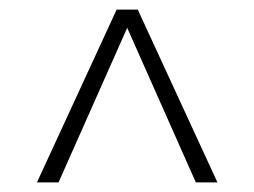

<svg xmlns="http://www.w3.org/2000/svg" viewBox="-20 -795 530 400"><path d="M433 -415H388L245 -737L102 -415H57L223 -775H267Z"/></svg>

Font: Mingzat
Style: Regular
Weight: 400
Designer: Jason Glavy (Lepcha), Lorna Priest (Lepcha additions), Walt Agee (Sophia), Victor Gaultney (Sophia)
Foundry: SIL International
Version: Version 0.100